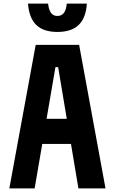

<svg xmlns="http://www.w3.org/2000/svg" viewBox="-20 -1050 640 1070"><path d="M32 0 179 -800H421L568 0H417L304 -676H289L173 0ZM140 -248V-388H459V-248ZM248 -1030Q252 -995 264.5 -978Q277 -961 300 -961Q323 -961 336 -978Q349 -995 352 -1030H464Q459 -950 418.5 -911Q378 -872 300 -872Q222 -872 182 -911Q142 -950 136 -1030Z"/></svg>

Font: Martian Mono Condensed SemiBold
Style: Regular
Weight: 600
Width: 3
Designer: Roman Shamin
Foundry: Evil Martians
Version: Version 1.000